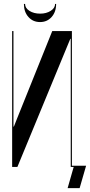

<svg xmlns="http://www.w3.org/2000/svg" viewBox="-20 -859 463 988"><path d="M248.8 -699 67.2 -247.5 51.5 -207.5H49.2V-247.5V-699H42.5V0H69.5L325.2 -619.2L341.8 -659.2H344V-619.2V0H350V-699ZM263.5 -838.8H268.8Q268.8 -797.5 245.6 -771.5Q222.5 -745.5 186 -745.5Q149.5 -745.5 126.3 -771.6Q103 -797.7 103 -838.8H109Q109 -817.5 131.5 -803.1Q154 -788.8 186.7 -788.8Q218.5 -788.8 241 -803.2Q263.5 -817.8 263.5 -838.8ZM389.8 109 423 -6H344.8V0H359.2L328 109Z"/></svg>

Font: Moniqa Black
Style: Regular
Weight: 900
Designer: Rajesh Rajput
Foundry: Rajesh Rajput
Version: Version 1.000